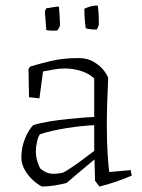

<svg xmlns="http://www.w3.org/2000/svg" viewBox="-20 -672 519 701"><path d="M223 -4Q205 1 180 5Q155 9 133 9Q117 1 99.5 -15Q82 -31 70 -52.5Q58 -74 58 -97Q58 -132 70.5 -164Q83 -196 101 -215Q126 -223 160 -228.5Q194 -234 228.5 -237.5Q263 -241 289 -243Q315 -245 324 -245V-385Q308 -402 278.5 -412Q249 -422 217 -422Q196 -422 175 -418Q154 -414 137 -411L124 -313L86 -317L84 -420L90 -429Q123 -439 167 -449.5Q211 -460 266 -460Q300 -460 323.5 -445.5Q347 -431 360 -413.5Q373 -396 375 -387Q373 -349 371.5 -300Q370 -251 370 -218Q370 -156 373 -109Q376 -62 379 -44L457 -51L461 -31Q436 -20 406 -9.5Q376 1 343 9L327 -12L325 -89H324Q297 -67 270 -44Q243 -21 223 -4ZM127 -57Q143 -43 160 -39Q177 -35 208 -41Q220 -46 243.5 -62Q267 -78 290 -95.5Q313 -113 324 -121V-215Q279 -213 224.5 -204.5Q170 -196 126 -182Q119 -173 115 -154Q111 -135 111 -120Q111 -99 116.5 -82Q122 -65 127 -57ZM293 -569Q288 -604 288 -640Q312 -652 337 -652Q340 -632 340.5 -610Q341 -588 341 -582Q341 -581 337.5 -572.5Q334 -564 332 -564Q327 -564 313 -565Q299 -566 293 -569ZM149 -562 144 -628Q144 -631 146 -635.5Q148 -640 149 -642Q154 -642 169.5 -645Q185 -648 195 -648Q196 -641 197 -626Q198 -611 198.5 -597.5Q199 -584 199 -580Q199 -577 195 -569.5Q191 -562 189 -561Q183 -560 172 -560Q161 -560 149 -562Z"/></svg>

Font: Labrada Light
Style: Regular
Weight: 300
Designer: Mercedes Jáuregui
Foundry: Omnibus-Type Team
Version: Version 1.000; ttfautohint (v1.8.4.7-5d5b)